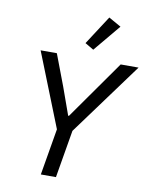

<svg xmlns="http://www.w3.org/2000/svg" viewBox="-101 -1024 858 1097"><g transform="rotate(10 328.5 -475.5)"><path d="M300.8 0 347.7 -276.6 657 -698.2H553.3L313.2 -357.6H308.6L251.8 -516.3L182.9 -698.2H88.8L258.9 -269.9L213.1 0ZM334.2 -783.4 384.2 -753.9 514.6 -910.5 442.8 -951Z"/></g></svg>

Font: Margiela Mono Italic Text It
Style: Regular
Weight: 400
Designer: Mike Abbink, Paul van der Laan, Pieter van Rosmalen
Foundry: Bold Monday
Version: Version 2.003 2021